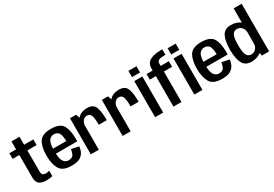

<svg xmlns="http://www.w3.org/2000/svg" viewBox="41 -1761 3911 2740"><g transform="rotate(-30 1997.0 -390.5)"><path d="M273.5 7Q328.5 7 378.5 -5V-95Q350.5 -85 319.5 -85Q288 -85 270.8 -99.2Q253.5 -113.5 253.5 -160V-501.5H405.5V-594.5H253.5V-726H121V-594.5H10.5V-501.5H121V-131.5Q121 -51.5 164.5 -22.2Q208 7 273.5 7Z M695.5 5V-84Q641.5 -84 612 -130Q581.5 -175 581.5 -298.5Q581.5 -427 612 -469Q643 -512 694.5 -512Q748 -512 775.5 -472Q798 -435.5 801.5 -339.5H569V-257.5H933.5Q935.5 -276.5 935.5 -299Q935.5 -443.5 889 -522Q841.5 -600.5 694.5 -600.5Q551 -600.5 502 -522.5Q452 -444 452 -298.5Q452 -160.5 501 -77.5Q549 5 695.5 5ZM695.5 -84V5Q772.5 5 817 -14Q861 -33 889 -74Q916.5 -114.5 924 -181L802 -207Q795 -168 783.5 -137.5Q771 -107.5 749 -95.5Q727.5 -84 695.5 -84Z M1319 -308.5H1451Q1451 -458 1420.5 -528.8Q1390 -599.5 1290 -599.5Q1201 -599.5 1145.8 -549.5Q1090.5 -499.5 1090.5 -419L1141 -391.5Q1141 -434.5 1167 -470.5Q1193 -506.5 1238.5 -506.5Q1278.5 -506.5 1298.8 -468.5Q1319 -430.5 1319 -308.5ZM1009.5 0H1141.5V-496L1111 -594.5H1009.5Z M1843.5 -308.5H1975.5Q1975.5 -458 1945 -528.8Q1914.5 -599.5 1814.5 -599.5Q1725.5 -599.5 1670.2 -549.5Q1615 -499.5 1615 -419L1665.5 -391.5Q1665.5 -434.5 1691.5 -470.5Q1717.5 -506.5 1763 -506.5Q1803 -506.5 1823.2 -468.5Q1843.5 -430.5 1843.5 -308.5ZM1534 0H1666V-496L1635.5 -594.5H1534Z M2069 0H2202V-595H2069ZM2069 -763V-660.5H2202V-763Z M2371.5 0H2503.5V-502H2638.5V-594.5H2503.5V-628.5Q2503.5 -670 2534 -684.2Q2564.5 -698.5 2628 -698.5H2641.5V-788H2620.5Q2502.5 -788 2437 -750.5Q2371.5 -713 2371.5 -629V-594.5H2271.5V-502H2371.5ZM2715.5 0H2848.5V-595H2715.5ZM2715.5 -763V-660.5H2848.5V-763Z M3174 5V-84Q3120 -84 3090.5 -130Q3060 -175 3060 -298.5Q3060 -427 3090.5 -469Q3121.5 -512 3173 -512Q3226.5 -512 3254 -472Q3276.5 -435.5 3280 -339.5H3047.5V-257.5H3412Q3414 -276.5 3414 -299Q3414 -443.5 3367.5 -522Q3320 -600.5 3173 -600.5Q3029.5 -600.5 2980.5 -522.5Q2930.5 -444 2930.5 -298.5Q2930.5 -160.5 2979.5 -77.5Q3027.5 5 3174 5ZM3174 -84V5Q3251 5 3295.5 -14Q3339.5 -33 3367.5 -74Q3395 -114.5 3402.5 -181L3280.5 -207Q3273.5 -168 3262 -137.5Q3249.5 -107.5 3227.5 -95.5Q3206 -84 3174 -84Z M3827.5 0H3948V-785H3816V-85.5ZM3660.5 3.5Q3747.5 3.5 3811.5 -41.2Q3875.5 -86 3875.5 -146.5L3816 -206.5Q3816 -157 3784.2 -122.8Q3752.5 -88.5 3708 -88.5Q3660.5 -88.5 3634.8 -129.2Q3609 -170 3609 -298Q3609 -425.5 3634.8 -466.2Q3660.5 -507 3708 -507Q3752.5 -507 3784.2 -473.2Q3816 -439.5 3816 -390L3875.5 -449Q3875.5 -509 3811.5 -554.2Q3747.5 -599.5 3660.5 -599.5Q3556.5 -599.5 3516 -520.8Q3475.5 -442 3475.5 -298.5Q3475.5 -155 3516 -75.8Q3556.5 3.5 3660.5 3.5Z"/></g></svg>

Font: Anybody SemiCondensed SemiBold
Style: Regular
Weight: 600
Width: 4
Version: Version 1.113;gftools[0.9.25]